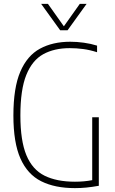

<svg xmlns="http://www.w3.org/2000/svg" viewBox="-20 -964 593 989"><path d="M366 5Q262.5 5 192 -30.5Q121.5 -66 85.2 -147.8Q49 -229.5 49 -369Q49 -511.5 84.5 -594.5Q120 -677.5 185.8 -713.2Q251.5 -749 342 -749Q376 -749 412 -744Q448 -739 480 -729V-695Q442.5 -707 408 -711.5Q373.5 -716 339 -716Q259.5 -716 202.8 -684.8Q146 -653.5 115.5 -578Q85 -502.5 85 -369Q85 -239 116 -164.5Q147 -90 209.5 -59Q272 -28 366 -28Q414 -28 455 -36V-360H489V-7Q452.5 -0.5 424 2.2Q395.5 5 366 5ZM290 -808 192 -944H227L309 -828.5L391 -944H426L328 -808Z"/></svg>

Font: Encode Sans Condensed Condensed Thin
Style: Regular
Weight: 100
Width: 3
Designer: Multiple Designers
Foundry: Impallari Type
Version: Version 3.000; ttfautohint (v1.8.3) -l 8 -r 50 -G 200 -x 14 